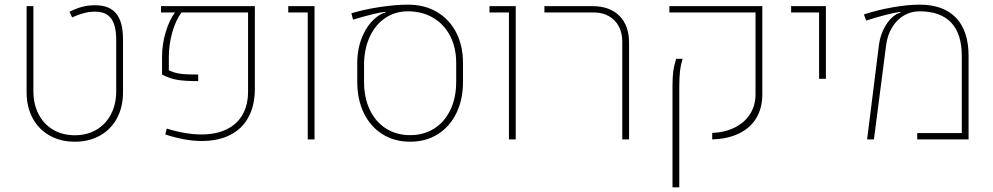

<svg xmlns="http://www.w3.org/2000/svg" viewBox="-20 -591 4209 814"><path d="M92.8 -200.2V-564.9H121.6V-205.1Q121.6 -149.4 143.6 -106.9Q165.5 -64.5 205.3 -41Q245.1 -17.6 297.4 -17.6Q349.1 -17.6 388.9 -41Q428.7 -64.5 450.7 -106.9Q472.7 -149.4 472.7 -205.1V-421.9Q472.7 -483.4 451.2 -512.5Q429.7 -541.5 384.3 -541.5Q358.9 -541.5 336.4 -535.6Q314 -529.8 285.6 -517.1L274.9 -541.5Q304.2 -555.7 329.1 -562.3Q354 -568.8 382.8 -568.8Q443.8 -568.8 472.7 -533.7Q501.5 -498.5 501.5 -423.8V-200.2Q501.5 -137.7 476.1 -90.1Q450.7 -42.5 404.3 -16.4Q357.9 9.8 297.4 9.8Q236.8 9.8 190.4 -16.4Q144 -42.5 118.4 -90.1Q92.8 -137.7 92.8 -200.2Z M680.7 -21 687 -45.9Q766.1 -21 834.5 -21Q895.5 -21 939.9 -42.2Q984.4 -63.5 1008.1 -104.5Q1031.7 -145.5 1031.7 -203.6V-538.1H749.5Q725.6 -506.8 710.7 -454.8Q695.8 -402.8 695.8 -349.1V-293Q718.3 -282.2 742.9 -278.6Q767.6 -274.9 820.3 -274.9V-247.1Q761.2 -247.1 730.5 -252.7Q699.7 -258.3 667 -274.9V-351.1Q667 -402.3 682.1 -453.6Q697.3 -504.9 721.7 -538.1H662.6V-564.9H1060.5V-215.3Q1060.5 -144 1033.4 -94.2Q1006.3 -44.4 955.8 -18.8Q905.3 6.8 835.4 6.8Q765.6 6.8 680.7 -21Z M1284.7 -538.1H1202.1V-564.9H1313.5V0H1284.7Z M1494.6 -244.1V-324.2Q1494.6 -392.6 1521.7 -448.2Q1548.8 -503.9 1593.8 -530.3Q1597.2 -532.2 1603.3 -534.7Q1609.4 -537.1 1614.7 -538.1L1614.3 -541Q1577.1 -537.6 1476.6 -507.8L1469.7 -534.7Q1524.9 -551.3 1591.1 -561.3Q1657.2 -571.3 1710 -571.3Q1779.3 -571.3 1832 -540.5Q1884.8 -509.8 1913.8 -453.6Q1942.9 -397.5 1942.9 -324.2V-244.1Q1942.9 -168.9 1914.8 -111.3Q1886.7 -53.7 1835.9 -22Q1785.2 9.8 1718.8 9.8Q1652.3 9.8 1601.6 -22Q1550.8 -53.7 1522.7 -111.3Q1494.6 -168.9 1494.6 -244.1ZM1914.1 -244.1V-324.2Q1914.1 -389.2 1888.4 -438.7Q1862.8 -488.3 1816.4 -515.6Q1770 -543 1709 -543Q1656.2 -543 1614.7 -515.6Q1573.2 -488.3 1549.3 -438.7Q1525.4 -389.2 1523.4 -324.2V-244.1Q1523.4 -176.8 1547.9 -125.5Q1572.3 -74.2 1616.5 -46.1Q1660.6 -18.1 1718.8 -18.1Q1776.9 -18.1 1821 -46.1Q1865.2 -74.2 1889.6 -125.5Q1914.1 -176.8 1914.1 -244.1Z M2137.7 -538.1H2055.2V-564.9H2166.5V0H2137.7Z M2618.2 -415Q2618.2 -451.7 2603.3 -479.5Q2588.4 -507.3 2561.3 -522.7Q2534.2 -538.1 2498.5 -538.1H2288.1V-564.9H2492.2Q2564.9 -564.9 2606 -523.9Q2647 -482.9 2647 -409.7V0H2618.2Z M2999.5 -27.3Q3054.2 -29.8 3095.9 -50.8Q3137.7 -71.8 3160.4 -108.2Q3183.1 -144.5 3183.1 -190.9V-538.1H2817.9V-564.9H3211.9V-190.9Q3211.9 -133.3 3186.8 -91.1Q3161.6 -48.8 3113.8 -25.4Q3065.9 -2 2999.5 0ZM2831.1 -226.1Q2831.1 -265.1 2834.5 -289.8Q2837.9 -314.5 2846.7 -341.8H2874Q2866.2 -317.4 2863 -290.5Q2859.9 -263.7 2859.9 -221.2V203.1H2831.1Z M3452.6 -538.1H3334V-564.9H3481.4V-256.8H3452.6Z M3706.5 -401.4Q3711.9 -443.4 3732.4 -479Q3752.9 -514.6 3781.2 -531.2Q3784.7 -533.2 3797.9 -538.1L3797.4 -541Q3769.5 -536.6 3735.8 -528.1Q3702.1 -519.5 3652.3 -503.9L3642.6 -529.8Q3698.2 -548.3 3763.4 -559.8Q3828.6 -571.3 3879.4 -571.3Q3979.5 -571.3 4033 -515.6Q4086.4 -460 4086.4 -353.5V0H3868.7V-26.9H4057.6V-353.5Q4057.6 -448.2 4012.2 -495.6Q3966.8 -543 3878.4 -543Q3841.8 -543 3811.8 -525.1Q3781.7 -507.3 3762 -474.6Q3742.2 -441.9 3736.8 -399.4L3685.1 0H3656.2Z"/></svg>

Font: Heebo Thin
Style: Regular
Weight: 250
Designer: Oded Ezer
Foundry: Meir Sadan
Version: Version 2.001; ttfautohint (v1.5.14-ce02) -l 8 -r 50 -G 200 